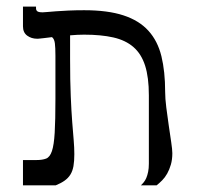

<svg xmlns="http://www.w3.org/2000/svg" viewBox="-20 -555 608 575"><path d="M496.1 -96.2Q496.1 -77.1 491.7 -62Q487.3 -46.9 480.7 -35.2Q474.1 -23.4 465.6 -14.9Q457 -6.3 449.2 0H401.9Q406.2 -3.9 410.6 -9.3Q415 -14.6 418.2 -22.2Q421.4 -29.8 423.6 -40.3Q425.8 -50.8 425.8 -64.9V-269.5Q425.8 -323.2 414.6 -358.4Q403.3 -393.6 379.6 -414.1Q356 -434.6 319.3 -442.9Q282.7 -451.2 231.9 -451.2Q222.2 -451.2 211.7 -450.7Q201.2 -450.2 189.9 -449.2V-378.9Q189.9 -312.5 191.9 -266.8Q193.8 -221.2 196.3 -189.2Q198.7 -157.2 200.7 -135Q202.6 -112.8 202.6 -93.3Q202.6 -72.3 200 -57.4Q197.3 -42.5 190.7 -32Q184.1 -21.5 173.3 -13.9Q162.6 -6.3 147 0H48.8V-75.7H89.4Q106.9 -75.7 118.2 -80.1Q129.4 -84.5 135.5 -102.5Q141.6 -120.6 143.8 -157.5Q146 -194.3 146 -259.3V-388.2Q146 -412.6 144.3 -425.5Q142.6 -438.5 135.7 -443.8Q120.6 -441.9 112.1 -440.9Q103.5 -439.9 99.1 -439.5Q94.7 -439 93.3 -439Q91.8 -439 91.3 -439Q74.2 -439 61.5 -448.2Q48.8 -457.5 48.8 -476.1V-535.2H87.9V-529.8Q87.9 -524.4 91.8 -521.2Q95.7 -518.1 107.9 -518.1Q110.8 -518.1 121.1 -519Q131.3 -520 147.7 -521.2Q164.1 -522.5 185.5 -523.4Q207 -524.4 231.9 -524.4Q302.7 -524.4 349.6 -509Q396.5 -493.7 424.3 -463.1Q452.1 -432.6 463.4 -386.7Q474.6 -340.8 474.6 -279.8Q474.6 -260.3 478 -233.2Q481.4 -206.1 485.4 -179.2Q489.3 -152.3 492.7 -129.6Q496.1 -106.9 496.1 -96.2Z"/></svg>

Font: Arian AMU Serif
Style: Regular
Weight: 400
Designer: Ruben Hakobyan (Tarumian)
Foundry: Ruben Hakobyan (Tarumian)
Version: Version 1.002